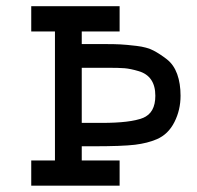

<svg xmlns="http://www.w3.org/2000/svg" viewBox="-20 -589 626 609"><path d="M239.3 -449.2H312.5Q343.8 -449.2 361.8 -448.2Q379.9 -447.3 413.1 -443.4Q446.3 -439.5 466.8 -428.7Q487.3 -418 509.3 -400.9Q531.2 -383.8 542 -354Q552.7 -324.2 552.7 -285.2Q552.7 -240.2 533.2 -201.7Q513.7 -163.1 477.5 -147.5Q448.2 -134.8 408.2 -129.9Q368.2 -125 273.4 -125H239.3V-80.1H359.4V0H79.1V-80.1H154.3V-489.3H79.1V-569.3H359.4V-489.3H239.3ZM324.2 -374H239.3V-199.2H302.7Q393.6 -199.2 433.1 -214.8Q472.7 -230.5 472.7 -285.2Q472.7 -316.4 459.5 -335.9Q446.3 -355.5 419.9 -363.3Q393.6 -371.1 375 -372.6Q356.4 -374 324.2 -374Z"/></svg>

Font: Thabit-Bold
Style: Bold
Weight: 700
Designer: Regenerated by Nadim Shaikli
Foundry: MAK Alagha
Version: 0.01